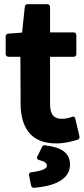

<svg xmlns="http://www.w3.org/2000/svg" viewBox="-20 -658 401 913"><path d="M78 -166C78 -56 124 24 246 24C287 24 322 15 350 6C356 4 359 -3 358 -9L338 -94C335 -107 324 -103 321 -102C309 -97 290 -93 275 -93C236 -93 218 -112 218 -166V-388H331C336 -388 343 -392 343 -400V-491C343 -496 339 -504 331 -504H218V-625C218 -630 214 -638 206 -638H110C104 -638 99 -633 98 -626L85 -503L19 -498C13 -498 7 -493 7 -486V-400C7 -395 12 -388 20 -388H77ZM193 33C188 32 183 34 181 39L158 85C151 98 163 102 166 103C195 110 203 118 203 132C203 142 183 155 129 161C120 162 117 169 118 175L128 225C129 230 134 235 141 235C225 229 313 201 313 125C313 69 273 42 193 33Z"/></svg>

Font: Falling Sky
Style: Bd
Weight: 700
Designer: Paul D. Hunt
Foundry: Adobe Systems Incorporated
Version: Version 1.02